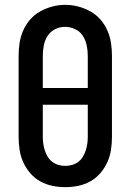

<svg xmlns="http://www.w3.org/2000/svg" viewBox="-20 -766 540 794"><path d="M250 8Q223 8 196.5 2.5Q170 -3 146.5 -16Q123 -29 105 -50Q87 -71 76 -95.5Q65 -120 61 -146.5Q57 -173 57 -200V-535Q57 -562 61 -588.5Q65 -615 76 -640Q87 -665 105 -685.5Q123 -706 146.5 -719Q170 -732 196.5 -739Q223 -746 250 -746Q277 -746 303.5 -739Q330 -732 353.5 -719Q377 -706 395 -685.5Q413 -665 424 -640Q435 -615 439 -588.5Q443 -562 443 -535V-200Q443 -173 439 -146.5Q435 -120 424 -95.5Q413 -71 395 -50Q377 -29 353.5 -16Q330 -3 303.5 2.5Q277 8 250 8ZM343 -402V-535Q343 -557 338.5 -578.5Q334 -600 322.5 -618Q311 -636 290.5 -645.5Q270 -655 249 -655Q227 -655 207.5 -645Q188 -635 176.5 -617Q165 -599 161 -577.5Q157 -556 157 -535V-402ZM250 -80Q264 -80 278 -84Q292 -88 303.5 -96.5Q315 -105 322.5 -117.5Q330 -130 334.5 -143.5Q339 -157 341 -171.5Q343 -186 343 -200V-333H157V-200Q157 -186 159 -171.5Q161 -157 165.5 -143.5Q170 -130 177.5 -117.5Q185 -105 196.5 -96.5Q208 -88 222 -84Q236 -80 250 -80Z"/></svg>

Font: Iosevka Slab Semibold
Style: Regular
Weight: 600
Monospace: yes
Designer: Belleve Invis
Foundry: Belleve Invis
Version: Version 11.1.1; ttfautohint (v1.8.3)